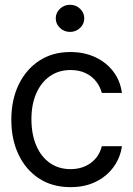

<svg xmlns="http://www.w3.org/2000/svg" viewBox="-20 -770 555 802"><path d="M274.4 11.7Q198.2 11.7 142.8 -24.7Q87.4 -61 57.4 -124.5Q27.3 -188 27.3 -269.5Q27.3 -353 58.1 -416.7Q88.9 -480.5 144.3 -516.6Q199.7 -552.7 273.4 -552.7Q331.1 -552.7 377.2 -531.5Q423.3 -510.3 452.9 -471.7Q482.4 -433.1 489.3 -381.8H405.3Q398.9 -406.7 382.3 -428.7Q365.7 -450.7 338.6 -464.1Q311.5 -477.5 274.4 -477.5Q225.6 -477.5 189 -452.1Q152.3 -426.8 131.8 -380.6Q111.3 -334.5 111.3 -272.5Q111.3 -209.5 131.3 -162.4Q151.4 -115.2 188.2 -89.4Q225.1 -63.5 274.4 -63.5Q323.7 -63.5 358.9 -89.1Q394 -114.7 405.3 -159.2H489.3Q482.4 -110.8 454.3 -72.3Q426.3 -33.7 380.6 -11Q335 11.7 274.4 11.7ZM272.5 -636.7Q248 -636.7 230.5 -653.3Q212.9 -669.9 212.9 -693.4Q212.9 -716.8 230.5 -733.4Q248 -750 272.5 -750Q296.9 -750 314.5 -733.4Q332 -716.8 332 -693.4Q332 -669.9 314.5 -653.3Q296.9 -636.7 272.5 -636.7Z"/></svg>

Font: Inter Tight
Style: Regular
Weight: 400
Designer: Rasmus Andersson
Foundry: rsms
Version: Version 3.002